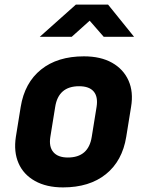

<svg xmlns="http://www.w3.org/2000/svg" viewBox="-20 -805 640 835"><path d="M254 10Q182 10 132 -18Q82 -46 60.5 -95.5Q39 -145 49 -210L70 -340Q87 -445 158.5 -502.5Q230 -560 345 -560Q418 -560 467.5 -532Q517 -504 539 -454.5Q561 -405 550 -340L529 -210Q512 -105 440.5 -47.5Q369 10 254 10ZM275 -120Q365 -120 379 -210L400 -340Q407 -384 387.5 -407Q368 -430 324 -430Q234 -430 220 -340L199 -210Q192 -167 212 -143.5Q232 -120 275 -120ZM153 -645 310 -785H450L563 -645H431L370 -715L292 -645Z"/></svg>

Font: JetBrains Mono ExtraBold
Style: Italic
Weight: 800
Italic angle: -9°
Monospace: yes
Designer: Philipp Nurullin, Konstantin Bulenkov
Foundry: JetBrains
Version: Version 2.305; ttfautohint (v1.8.4.7-5d5b)